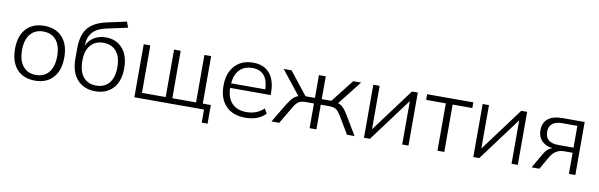

<svg xmlns="http://www.w3.org/2000/svg" viewBox="-54 -1261 6000 1922"><g transform="rotate(10 2946.5 -300.0)"><path d="M57.6 -270.5Q57.6 -401.4 123.5 -474.6Q189.5 -547.9 307.6 -547.9Q425.8 -547.9 492.2 -474.6Q558.6 -401.4 558.6 -270.5Q558.6 -138.7 492.2 -64.9Q425.8 8.8 307.6 8.8Q189.5 8.8 123.5 -64.9Q57.6 -138.7 57.6 -270.5ZM128.9 -270.5Q128.9 -165 176.3 -106.9Q223.6 -48.8 307.6 -48.8Q392.6 -48.8 439.5 -106.9Q486.3 -165 486.3 -270.5Q486.3 -375 439.5 -432.6Q392.6 -490.2 307.6 -490.2Q223.6 -490.2 176.3 -432.6Q128.9 -375 128.9 -270.5Z M920.9 8.8Q805.7 8.8 737.8 -65.9Q669.9 -140.6 669.9 -278.3V-381.8Q669.9 -515.6 726.1 -587.9Q782.2 -660.2 914.1 -689.5L1114.3 -733.4L1135.7 -674.8L915 -627Q740.2 -588.9 740.2 -424.8V-422.9Q765.6 -480.5 816.9 -510.7Q868.2 -541 934.6 -541Q1041 -541 1104.5 -468.8Q1168 -396.5 1168 -267.6Q1168 -136.7 1101.6 -64Q1035.2 8.8 920.9 8.8ZM742.2 -269.5Q742.2 -161.1 789.6 -105Q836.9 -48.8 919.9 -48.8Q1003.9 -48.8 1051.3 -104.5Q1098.6 -160.2 1098.6 -265.6Q1098.6 -372.1 1051.3 -427.7Q1003.9 -483.4 919.9 -483.4Q837.9 -483.4 790 -428.2Q742.2 -373 742.2 -269.5Z M2026.4 132.8V0H1318.4V-539.1H1385.7V-56.6H1627V-539.1H1694.3V-56.6H1935.5V-539.1H2003.9V-56.6H2085.9V132.8Z M2445.3 8.8Q2318.4 8.8 2247.6 -64.9Q2176.8 -138.7 2176.8 -269.5Q2176.8 -398.4 2245.1 -473.1Q2313.5 -547.9 2431.6 -547.9Q2540 -547.9 2599.1 -478.5Q2658.2 -409.2 2658.2 -281.2V-258.8H2246.1Q2248 -157.2 2300.8 -103Q2353.5 -48.8 2448.2 -48.8Q2554.7 -48.8 2624 -117.2L2651.4 -68.4Q2579.1 8.8 2445.3 8.8ZM2248 -305.7H2595.7Q2586.9 -494.1 2432.6 -494.1Q2351.6 -494.1 2303.7 -445.3Q2255.9 -396.5 2248 -305.7Z M2825.2 -189.5Q2857.4 -241.2 2880.9 -264.2Q2904.3 -287.1 2933.6 -295.9L2741.2 -539.1H2821.3L3003.9 -307.6H3099.6V-539.1H3168.9V-307.6H3266.6L3448.2 -539.1H3528.3L3336.9 -295.9Q3366.2 -287.1 3389.6 -263.7Q3413.1 -240.2 3443.4 -189.5L3556.6 0H3479.5L3376 -173.8Q3347.7 -220.7 3323.2 -235.8Q3298.8 -251 3251 -251H3168.9V0H3099.6V-251H3018.6Q2970.7 -251 2945.8 -235.8Q2920.9 -220.7 2893.6 -173.8L2791 0H2711.9Z M3652.3 0V-539.1H3716.8V-97.7L4044.9 -539.1H4104.5V0H4041V-441.4L3712.9 0Z M4399.4 0V-481.4H4199.2V-539.1H4668.9V-481.4H4468.8V0Z M4763.7 0V-539.1H4828.1V-97.7L5156.2 -539.1H5215.8V0H5152.3V-441.4L4824.2 0Z M5445.3 -154.3Q5478.5 -210.9 5527.3 -224.6Q5457 -234.4 5418 -274.4Q5378.9 -314.5 5378.9 -381.8Q5378.9 -458 5429.2 -498.5Q5479.5 -539.1 5574.2 -539.1H5800.8V0H5735.4V-214.8H5647.5Q5559.6 -214.8 5509.8 -129.9L5435.5 0H5356.4ZM5447.3 -378.9Q5447.3 -266.6 5582 -266.6H5735.4V-488.3H5582Q5515.6 -488.3 5481.4 -460Q5447.3 -431.6 5447.3 -378.9Z"/></g></svg>

Font: Min Sans Light
Style: Regular
Weight: 300
Designer: Jinseong-Kim, NotoSansCJK, Nunito
Foundry: Jinseong-Kim
Version: Version 1.400;Glyphs 3.1.2 (3151)